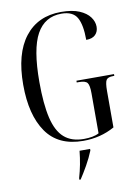

<svg xmlns="http://www.w3.org/2000/svg" viewBox="-101 -790 778 1077"><g transform="rotate(-10 288.0 -251.5)"><path d="M322 10Q180 10 112 -88Q44 -186 44 -358Q44 -535 117.5 -629.5Q191 -724 323 -724Q387 -724 427 -707Q467 -690 486.5 -663.5Q506 -637 506 -608Q506 -580 488.5 -562.5Q471 -545 436 -545Q436 -631 412.5 -672.5Q389 -714 324 -714Q229 -714 182.5 -630Q136 -546 136 -358Q136 -232 154.5 -153Q173 -74 215 -37Q257 0 327 0Q353 0 375 -4Q397 -8 413 -17V-245Q413 -291 402 -305Q391 -319 355 -319H342V-329H556V-319H550Q519 -319 510 -304.5Q501 -290 501 -242V-35Q421 10 322 10ZM262 212Q273 174 280 137.5Q287 101 291 61H351V70Q335 110 312 150.5Q289 191 269 221H262Z"/></g></svg>

Font: Noto Serif Display ExtraCondensed
Style: Regular
Weight: 400
Width: 2
Designer: Monotype Design Team
Foundry: Monotype Imaging Inc.
Version: Version 2.009